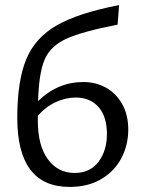

<svg xmlns="http://www.w3.org/2000/svg" viewBox="-20 -731 566 756"><path d="M485 -220Q485 -160 458 -108.5Q431 -57 379 -26Q327 5 254 5Q48 5 48 -267Q48 -413 83.5 -498Q119 -583 204 -631.5Q289 -680 449 -711L443 -634Q304 -607 241.5 -578.5Q179 -550 156 -497Q133 -444 130 -333Q207 -408 308 -408Q357 -408 397 -386Q437 -364 461 -321.5Q485 -279 485 -220ZM401 -203Q401 -272 368 -309.5Q335 -347 278 -347Q238 -347 198.5 -328.5Q159 -310 129 -275V-254Q129 -158 168.5 -104Q208 -50 274 -50Q335 -50 368 -94Q401 -138 401 -203Z"/></svg>

Font: Ysabeau Medium
Style: Regular
Weight: 500
Designer: Christian Thalmann (Catharsis Fonts)
Version: Version 0.003